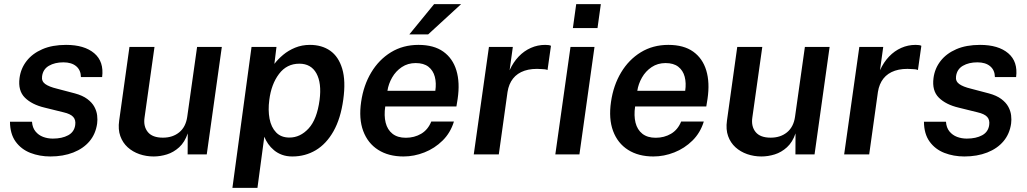

<svg xmlns="http://www.w3.org/2000/svg" viewBox="-20 -743 4944 924"><path d="M222.5 10Q170.5 10 126.2 -7.2Q82 -24.5 55.2 -61.5Q28.5 -98.5 28 -157H134Q136 -128.5 150.8 -110.5Q165.5 -92.5 187.5 -84.2Q209.5 -76 234 -76Q278.5 -76 308 -92Q337.5 -108 342 -141.5Q345.5 -166 332.2 -180.5Q319 -195 286 -202.5L195 -225Q133.5 -239.5 99.8 -273Q66 -306.5 74 -367.5Q80 -413.5 108 -449.5Q136 -485.5 183.8 -506.2Q231.5 -527 298 -527Q386 -527 433.5 -486.8Q481 -446.5 471.5 -372H369.5Q369 -405.5 346.8 -424.2Q324.5 -443 285 -443Q244 -443 215.5 -426.5Q187 -410 182.5 -376Q179 -352.5 197.2 -339Q215.5 -325.5 255 -316L340.5 -293.5Q377.5 -283.5 400.2 -266.5Q423 -249.5 434 -229.2Q445 -209 447.5 -187.8Q450 -166.5 447.5 -148.5Q440.5 -98.5 410.8 -63.2Q381 -28 332.5 -9Q284 10 222.5 10Z M719.5 10Q683.5 10 651 -1.2Q618.5 -12.5 594.5 -34.2Q570.5 -56 559 -88Q547.5 -120 553.5 -162.5L603 -517H723.5L675.5 -176.5Q669.5 -134.5 691.5 -107.5Q713.5 -80.5 764 -80.5Q811 -80.5 842.5 -106.2Q874 -132 881 -180.5L928.5 -517H1047.5L975 0H883L883.5 -101Q869 -58.5 842.2 -34.2Q815.5 -10 783.5 0Q751.5 10 719.5 10Z M1098.5 161 1190.5 -517H1310.5L1300.5 -435.5Q1317.5 -458 1342.5 -479Q1367.5 -500 1400.2 -513.5Q1433 -527 1471.5 -527Q1529 -527 1569.2 -498.8Q1609.5 -470.5 1627 -412Q1644.5 -353.5 1632 -264Q1619.5 -172.5 1585 -111.5Q1550.5 -50.5 1499.8 -20.2Q1449 10 1387 10Q1359.5 10 1337.5 2Q1315.5 -6 1298.8 -20Q1282 -34 1270.5 -50.5Q1259 -67 1252 -85L1219 161ZM1373 -81Q1425 -81 1465.2 -124.8Q1505.5 -168.5 1518 -262Q1528.5 -343 1502.8 -389.8Q1477 -436.5 1420.5 -436.5Q1360 -436.5 1322.8 -387.2Q1285.5 -338 1276 -262Q1269.5 -213 1277.2 -171.8Q1285 -130.5 1308.8 -105.8Q1332.5 -81 1373 -81Z M1922 10Q1850 10 1800 -21.8Q1750 -53.5 1728 -112.5Q1706 -171.5 1718 -253Q1729.5 -332.5 1766.5 -394.2Q1803.5 -456 1861.5 -491.5Q1919.5 -527 1994 -527Q2068 -527 2113.5 -494.5Q2159 -462 2176.5 -403.8Q2194 -345.5 2182.5 -267.5L2176.5 -230.5H1834Q1827.5 -186.5 1836 -152.5Q1844.5 -118.5 1869 -99.2Q1893.5 -80 1933 -80Q1974 -80 2006.8 -99.2Q2039.5 -118.5 2055.5 -158H2164.5Q2148 -104 2110 -66.5Q2072 -29 2022.5 -9.5Q1973 10 1922 10ZM1844.5 -306H2075Q2080.5 -343.5 2072.5 -373.8Q2064.5 -404 2041.8 -421.8Q2019 -439.5 1980.5 -439.5Q1942.5 -439.5 1913.5 -420Q1884.5 -400.5 1867 -369.8Q1849.5 -339 1844.5 -306ZM1950 -577.5 2069 -723H2199L2040.5 -577.5Z M2260 0 2333 -517H2448L2432.5 -405Q2450 -443.5 2476 -470.8Q2502 -498 2534.8 -512.5Q2567.5 -527 2603.5 -527Q2612.5 -527 2620 -526Q2627.5 -525 2631.5 -522.5L2615 -406Q2610 -408.5 2602 -409.5Q2594 -410.5 2588 -410.5Q2539.5 -414.5 2504.5 -402.8Q2469.5 -391 2449 -365Q2428.5 -339 2422.5 -300.5L2380.5 0Z M2652.5 0 2725.5 -517H2841L2768.5 0ZM2737 -608 2753 -723H2871.5L2855.5 -608Z M3124.5 10Q3052.5 10 3002.5 -21.8Q2952.5 -53.5 2930.5 -112.5Q2908.5 -171.5 2920.5 -253Q2932 -332.5 2969 -394.2Q3006 -456 3064 -491.5Q3122 -527 3196.5 -527Q3270.5 -527 3316 -494.5Q3361.5 -462 3379 -403.8Q3396.5 -345.5 3385 -267.5L3379 -230.5H3036.5Q3030 -186.5 3038.5 -152.5Q3047 -118.5 3071.5 -99.2Q3096 -80 3135.5 -80Q3176.5 -80 3209.2 -99.2Q3242 -118.5 3258 -158H3367Q3350.5 -104 3312.5 -66.5Q3274.5 -29 3225 -9.5Q3175.5 10 3124.5 10ZM3047 -306H3277.5Q3283 -343.5 3275 -373.8Q3267 -404 3244.2 -421.8Q3221.5 -439.5 3183 -439.5Q3145 -439.5 3116 -420Q3087 -400.5 3069.5 -369.8Q3052 -339 3047 -306Z M3644.5 10Q3608.5 10 3576 -1.2Q3543.5 -12.5 3519.5 -34.2Q3495.5 -56 3484 -88Q3472.5 -120 3478.5 -162.5L3528 -517H3648.5L3600.5 -176.5Q3594.5 -134.5 3616.5 -107.5Q3638.5 -80.5 3689 -80.5Q3736 -80.5 3767.5 -106.2Q3799 -132 3806 -180.5L3853.5 -517H3972.5L3900 0H3808L3808.5 -101Q3794 -58.5 3767.2 -34.2Q3740.5 -10 3708.5 0Q3676.5 10 3644.5 10Z M4042.5 0 4115.5 -517H4230.5L4215 -405Q4232.5 -443.5 4258.5 -470.8Q4284.5 -498 4317.2 -512.5Q4350 -527 4386 -527Q4395 -527 4402.5 -526Q4410 -525 4414 -522.5L4397.5 -406Q4392.5 -408.5 4384.5 -409.5Q4376.5 -410.5 4370.5 -410.5Q4322 -414.5 4287 -402.8Q4252 -391 4231.5 -365Q4211 -339 4205 -300.5L4163 0Z M4621 10Q4569 10 4524.8 -7.2Q4480.5 -24.5 4453.8 -61.5Q4427 -98.5 4426.5 -157H4532.5Q4534.5 -128.5 4549.2 -110.5Q4564 -92.5 4586 -84.2Q4608 -76 4632.5 -76Q4677 -76 4706.5 -92Q4736 -108 4740.5 -141.5Q4744 -166 4730.8 -180.5Q4717.5 -195 4684.5 -202.5L4593.5 -225Q4532 -239.5 4498.2 -273Q4464.5 -306.5 4472.5 -367.5Q4478.5 -413.5 4506.5 -449.5Q4534.5 -485.5 4582.2 -506.2Q4630 -527 4696.5 -527Q4784.5 -527 4832 -486.8Q4879.5 -446.5 4870 -372H4768Q4767.5 -405.5 4745.2 -424.2Q4723 -443 4683.5 -443Q4642.5 -443 4614 -426.5Q4585.5 -410 4581 -376Q4577.5 -352.5 4595.8 -339Q4614 -325.5 4653.5 -316L4739 -293.5Q4776 -283.5 4798.8 -266.5Q4821.5 -249.5 4832.5 -229.2Q4843.5 -209 4846 -187.8Q4848.5 -166.5 4846 -148.5Q4839 -98.5 4809.2 -63.2Q4779.5 -28 4731 -9Q4682.5 10 4621 10Z"/></svg>

Font: Public Sans Thin SemiBold
Style: Italic
Weight: 600
Italic angle: -8°
Version: Version 2.001